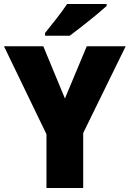

<svg xmlns="http://www.w3.org/2000/svg" viewBox="-20 -947 653 967"><path d="M517 -917V-927H318C289 -882 241 -824 207 -781V-767H331C384 -806 477 -880 517 -917ZM307 -451 198 -714H0L214 -271V0H399V-277L613 -714H417Z"/></svg>

Font: Noto Sans Sinhala SemiCondensed Black
Style: Regular
Weight: 900
Width: 4
Designer: Jelle Bosma - Monotype Design Team
Foundry: Monotype Imaging Inc.
Version: Version 2.006